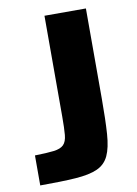

<svg xmlns="http://www.w3.org/2000/svg" viewBox="-80 -741 566 794"><g transform="rotate(-10 203.0 -344.0)"><path d="M24 0V-126Q75 -127 103.5 -130.5Q132 -134 145 -147Q158 -160 160.5 -188Q163 -216 163 -264V-688H337V-309Q337 -220 333 -162Q329 -104 313.5 -71Q298 -38 264.5 -23Q231 -8 172.5 -4Q114 0 24 0Z"/></g></svg>

Font: Saira Thin
Style: Bold
Weight: 700
Version: Version 1.101